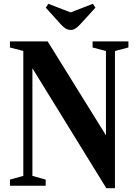

<svg xmlns="http://www.w3.org/2000/svg" viewBox="-20 -980 724 1013"><path d="M353 -822C370.5 -822 384.5 -831.5 404 -852.5L483.5 -939.5L470 -960L352.5 -914.5L235 -960L221.5 -939.5L300 -852.5C319 -832.5 332.5 -822 353 -822ZM541 13H586.5V-711L657.5 -729.5V-761.5H468.5V-729.5L539 -711V-266L231.5 -761.5H32.5V-729.5L103 -711V-52L32.5 -32.5V0H221V-32.5L151 -52V-620Z"/></svg>

Font: Libre Caslon Condensed SemiBold
Style: Regular
Weight: 600
Designer: Pablo Impallari, Rodrigo Fuenzalida, Katja Schimmel, Ertekin Erdin
Foundry: Pablo Impallari, Rodrigo Fuenzalida
Version: Version 2.000;gftools[0.9.33]